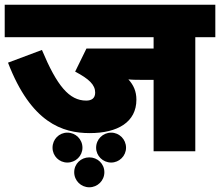

<svg xmlns="http://www.w3.org/2000/svg" viewBox="-20 -642 934 815"><path d="M809 -484H894V-622H0V-484H632V-436H347L299 -338C358 -307 384 -282 384 -249C384 -225 369 -215 346 -215C274 -215 222 -277 158 -430L14 -376C112 -121 245 -77 361 -77C480 -77 559 -124 559 -219C559 -254 547 -281 525 -305C543 -303 566 -303 590 -303H632V0H809ZM388 -15C388 20 417 48 452 48C486 48 515 20 515 -15C515 -51 486 -79 452 -79C417 -79 388 -51 388 -15ZM203 -15C203 20 231 48 266 48C301 48 330 20 330 -15C330 -51 301 -79 266 -79C231 -79 203 -51 203 -15ZM295 89C295 125 324 153 359 153C394 153 423 125 423 89C423 53 394 26 359 26C324 26 295 53 295 89Z"/></svg>

Font: Noto Sans Black
Style: Italic
Weight: 900
Italic angle: -12°
Designer: Monotype Design Team
Foundry: Monotype Imaging Inc.
Version: Version 2.013